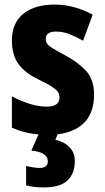

<svg xmlns="http://www.w3.org/2000/svg" viewBox="-20 -579 459 839"><path d="M391 -165Q391 -79 339 -34.5Q287 10 191 10Q146 10 108 3Q70 -4 32 -21V-158Q67 -139 107.5 -126Q148 -113 184 -113Q240 -113 240 -153Q240 -165 234.5 -175Q229 -185 210 -198Q191 -211 148 -232Q89 -260 60.5 -299.5Q32 -339 32 -402Q32 -478 81.5 -518.5Q131 -559 219 -559Q303 -559 385 -515L343 -401Q313 -418 284.5 -429.5Q256 -441 224 -441Q180 -441 180 -409Q180 -398 185.5 -389Q191 -380 209.5 -368.5Q228 -357 267 -336Q321 -307 356 -269.5Q391 -232 391 -165ZM307 124Q307 179 275 209.5Q243 240 171 240Q128 240 94 231V146Q109 150 125.5 152.5Q142 155 154 155Q170 155 179.5 148Q189 141 189 125Q189 107 172 95Q155 83 117 79L152 0H235L222 32Q260 40 283.5 64Q307 88 307 124Z"/></svg>

Font: Noto Sans Sinhala Condensed ExtraBold
Style: Regular
Weight: 800
Width: 3
Designer: Jelle Bosma - Monotype Design Team
Foundry: Monotype Imaging Inc.
Version: Version 2.006; ttfautohint (v1.8.4.7-5d5b)